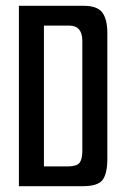

<svg xmlns="http://www.w3.org/2000/svg" viewBox="-20 -640 427 660"><path d="M45 -620H268Q315 -620 332 -596.5Q349 -573 349 -527V-94Q349 -44 333 -22Q317 0 265 0H45ZM213 -68Q243 -68 253 -80Q263 -92 263 -122V-499Q263 -552 218 -552H131V-68Z"/></svg>

Font: Smooch Sans SemiBold
Style: Bold
Weight: 600
Designer: Robert E. Leuschke
Foundry: Robert E. Leuschke
Version: Version 1.010; ttfautohint (v1.8.3)